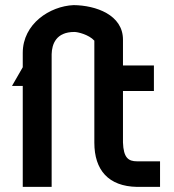

<svg xmlns="http://www.w3.org/2000/svg" viewBox="-20 -731 679 751"><path d="M461 -576C461 -673 355 -710 268 -711C175 -707 69 -638 69 -524V-468L27 -395H69V0H182V-519C183 -558 199 -606 271 -606C284 -606 327 -596 349 -572V-173C349 -66 404 -2 516 0H606V-100H516C482 -100 463 -114 461 -174V-375H582V-475H461Z"/></svg>

Font: Mint Spirit No2
Style: Bold
Weight: 700
Designer: HARENDAL Hirwen
Foundry: Arkandis Digital Foundry.
Version: Version 1.004;FFEdit